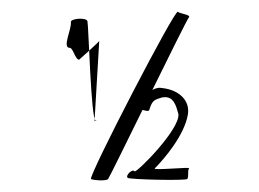

<svg xmlns="http://www.w3.org/2000/svg" viewBox="-20 -421 438 325"><path d="M98 -340C104 -340 107 -320 114 -320C114 -320 150 -352 148 -352L140 -216C134 -216 149 -217 142 -217C134 -217 130 -378 128 -385C127 -392 98 -390 100 -383C101 -371 85 -340 98 -340ZM134 -118C137 -116 160 -114 163 -118C166 -121 296 -389 300 -392C303 -396 284 -398 281 -401C276 -406 130 -124 134 -118ZM196 -120C199 -117 294 -115 297 -118C300 -122 297 -132 300 -136C304 -139 238 -132 242 -136C258 -152 292 -192 298 -227C302 -250 284 -269 254 -272C237 -276 214 -250 216 -238C219 -241 212 -231 215 -234C218 -238 229 -231 232 -234C236 -238 230 -233 233 -236C238 -252 242 -252 254 -256C274 -260 278 -242 282 -228C285 -202 211 -128 208 -131C204 -136 192 -124 196 -120Z"/></svg>

Font: pokerface
Style: Regular
Weight: 400
Version: Version 1